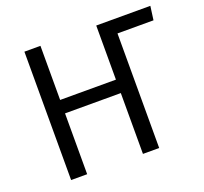

<svg xmlns="http://www.w3.org/2000/svg" viewBox="-120 -828 1027 967"><g transform="rotate(-20 394.0 -344.0)"><path d="M778 -688 768 -614H575V0H488V-326H189V0H103V-688H189V-398H488V-688Z"/></g></svg>

Font: FiraGO Book
Style: Regular
Weight: 350
Designer: bBox Type
Foundry: bBox Type GmbH
Version: Version 1.001;PS 001.001;hotconv 1.0.88;makeotf.lib2.5.64775